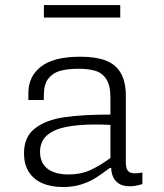

<svg xmlns="http://www.w3.org/2000/svg" viewBox="-20 -740 660 772"><path d="M486 -353V-87Q486 -66.5 492.2 -56.2Q498.5 -46 512.8 -43.8Q527 -41.5 552.5 -46.5V0Q526 9 501.5 9Q474.5 9 458 -1.8Q441.5 -12.5 434.2 -30Q427 -47.5 427 -69.5L424 -78V-347.5Q424 -395.5 408 -421Q392 -446.5 363.5 -455.2Q335 -464 291 -463.5Q249.5 -463 220.8 -454.8Q192 -446.5 174.5 -424.2Q157 -402 156.5 -362L156 -338H94V-365.5Q94 -433 145.2 -472.5Q196.5 -512 303 -512Q364.5 -512 404.5 -497Q444.5 -482 465.2 -447Q486 -412 486 -353ZM365.5 -239.5Q293 -239.5 243.8 -229.2Q194.5 -219 167.8 -194.8Q141 -170.5 141 -129Q141 -99.5 154.5 -79.2Q168 -59 193.8 -48.8Q219.5 -38.5 255.5 -38.5Q305 -38.5 344.2 -56.5Q383.5 -74.5 432 -110.5L438 -64.5H421L410.5 -56.5Q381 -34.5 358.5 -21Q336 -7.5 304.5 2.2Q273 12 233.5 12Q184.5 12 149.2 -3.8Q114 -19.5 95.2 -49.8Q76.5 -80 76.5 -123.5Q76.5 -190 120.8 -224Q165 -258 239.2 -268.8Q313.5 -279.5 430.5 -279.5L444 -236.5Q423 -238 402.5 -238.8Q382 -239.5 365.5 -239.5ZM463.5 -669.5H156.5V-719.5H463.5Z"/></svg>

Font: Monaspace Neon Var
Style: Regular
Weight: 400
Designer: Riley Cran and the Lettermatic Team
Version: Version 1.000 (Monaspace Neon Var)